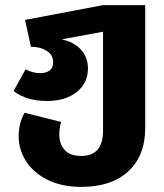

<svg xmlns="http://www.w3.org/2000/svg" viewBox="-20 -713 642 751"><path d="M548 -693V-213Q548 -104 482 -43Q416 18 298 18Q221 18 165.5 -10Q110 -38 81.5 -83Q53 -128 53 -181Q53 -230 76 -272L219 -236Q212 -213 212 -187Q212 -150 233 -126.5Q254 -103 298 -103Q383 -103 383 -202V-589L221 -559Q269 -549 296.5 -519Q324 -489 324 -445Q324 -388 280 -353Q236 -318 164 -318Q83 -318 33 -357L80 -442Q107 -427 137 -427Q161 -427 174.5 -437.5Q188 -448 188 -469Q188 -498 163 -514Q138 -530 101 -530L78 -635L383 -693Z"/></svg>

Font: FiraGOUPP
Style: Bold
Weight: 700
Designer: bBox Type
Foundry: bBox Type GmbH
Version: Version 1.001